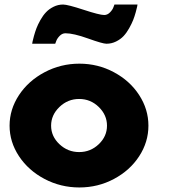

<svg xmlns="http://www.w3.org/2000/svg" viewBox="-20 -807 749 842"><path d="M121.1 -615.2Q121.6 -618.7 122.8 -625Q124 -631.3 128.9 -649.2Q133.8 -667 139.9 -683.1Q146 -699.2 157.2 -719.2Q168.5 -739.3 181.9 -753.4Q195.3 -767.6 214.8 -777.3Q234.4 -787.1 256.8 -787.1Q276.4 -787.1 346.4 -764.2Q416.5 -741.2 437 -741.2Q451.2 -741.2 462.4 -752.7Q473.6 -764.2 477.5 -775.4L481.9 -787.1H583Q582.5 -783.7 581.3 -777.3Q580.1 -771 575.2 -753.2Q570.3 -735.4 564 -719.2Q557.6 -703.1 546.4 -683.1Q535.2 -663.1 522 -648.9Q508.8 -634.8 489 -625Q469.2 -615.2 446.8 -615.2Q430.2 -615.2 366.2 -638.2Q302.2 -661.1 267.1 -661.1Q252.9 -661.1 241.7 -649.7Q230.5 -638.2 226.6 -627L222.2 -615.2ZM328.1 15.1Q246.1 15.1 175.3 -22.2Q104.5 -59.6 63.2 -122.1Q22 -184.6 22 -255.9Q22 -327.1 63.2 -389.9Q104.5 -452.6 175.5 -490.2Q246.6 -527.8 328.1 -527.8Q409.7 -527.8 479.7 -490.2Q549.8 -452.6 590.3 -390.1Q630.9 -327.6 630.9 -255.9Q630.9 -184.1 590.3 -121.8Q549.8 -59.6 479.7 -22.2Q409.7 15.1 328.1 15.1ZM240.7 -337.9Q204.1 -302.7 204.1 -255.9Q204.1 -209 240.7 -174.6Q277.3 -140.1 327.1 -140.1Q377 -140.1 413.1 -174.6Q449.2 -209 449.2 -255.9Q449.2 -302.7 413.1 -337.9Q377 -373 327.1 -373Q277.3 -373 240.7 -337.9Z"/></svg>

Font: Hussar Preview
Style: Bold
Weight: 700
Foundry: Cannot Into Space Fonts, PlusOne Fonts
Version: Version 2.29RC2 "Millennial"